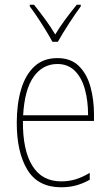

<svg xmlns="http://www.w3.org/2000/svg" viewBox="-20 -783 468 813"><path d="M223 -537Q280 -537 314 -503.5Q348 -470 363 -415.5Q378 -361 378 -298V-271H77Q76 -147 117 -81Q158 -15 239 -15Q271 -15 299.5 -23.5Q328 -32 360 -51V-22Q334 -7 304.5 1.5Q275 10 239 10Q141 10 96 -64Q51 -138 51 -263Q51 -343 69.5 -405Q88 -467 126 -502Q164 -537 223 -537ZM223 -512Q161 -512 122.5 -458Q84 -404 78 -295H353Q353 -356 339.5 -405Q326 -454 297 -483Q268 -512 223 -512ZM202 -606Q189 -630 171.5 -658.5Q154 -687 136.5 -713Q119 -739 106 -756V-763H124Q145 -737 170 -703Q195 -669 214 -637Q233 -669 256 -700Q279 -731 305 -763H322V-756Q299 -725 271.5 -682.5Q244 -640 225 -606Z"/></svg>

Font: Noto Sans Gurmukhi UI Condensed Thin
Style: Regular
Weight: 100
Width: 3
Designer: Jelle Bosma - Monotype Design Team
Foundry: Monotype Imaging Inc.
Version: Version 2.004; ttfautohint (v1.8.4.7-5d5b)